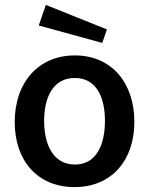

<svg xmlns="http://www.w3.org/2000/svg" viewBox="-20 -753 608 783"><path d="M167 -733 138 -649 397 -578 416 -633ZM284 10C436 10 528 -100 528 -256C528 -413 437 -527 285 -527C136 -527 40 -416 40 -255C40 -99 132 10 284 10ZM286 -82C195 -82 160 -166 160 -260C160 -354 195 -435 285 -435C374 -435 408 -355 408 -260C408 -166 375 -82 286 -82Z"/></svg>

Font: United Sans SemiBold
Style: Regular
Weight: 600
Designer: Pablo Impallari, Rodrigo Fuenzalida (Modified by Dan O. Williams)
Version: Version 1.000;PS 001.000;hotconv 1.0.88;makeotf.lib2.5.64775